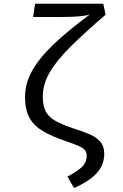

<svg xmlns="http://www.w3.org/2000/svg" viewBox="-20 -758 640 1001"><path d="M518.5 -738.5 530.5 -681.5Q423 -589 350 -517Q277 -445 240 -382.2Q203 -319.5 203 -254.5Q203 -205.5 219 -176Q235 -146.5 269.5 -127.5Q304 -108.5 359.5 -89.5Q411.5 -73.5 448 -57.5Q484.5 -41.5 504 -18.2Q523.5 5 523.5 44.5Q523.5 101 484.8 144Q446 187 366 222.5L331.5 162.5Q375 140.5 403.5 116Q432 91.5 432 53.5Q432 34.5 421.2 23Q410.5 11.5 386 1.2Q361.5 -9 319.5 -23.5Q250.5 -47 204 -74.2Q157.5 -101.5 134 -143.2Q110.5 -185 110.5 -252Q110.5 -321.5 146.5 -387.2Q182.5 -453 257.2 -524.8Q332 -596.5 448.5 -682.5Q435.5 -677.5 408.5 -674.5Q381.5 -671.5 352 -670.5Q322.5 -669.5 302.5 -669.5H152.5L163 -738.5Z"/></svg>

Font: Fast_Mono
Style: Regular
Weight: 400
Monospace: yes
Designer: Carrois Corporate, Edenspiekermann AG, Nikita Prokopov
Foundry: Carrois Corporate, Edenspiekermann AG, Nikita Prokopov
Version: Version 5.002